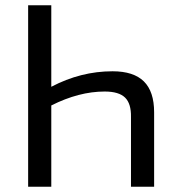

<svg xmlns="http://www.w3.org/2000/svg" viewBox="-20 -710 666 730"><path d="M175 -690V-380Q287 -439 408 -439Q488 -439 527 -400.5Q566 -362 566 -283V0H478V-265Q479 -316 455.5 -339Q432 -362 378 -362Q280 -362 175 -309V0H87V-690Z"/></svg>

Font: Exo 2.0
Style: Regular
Weight: 400
Designer: Natanael Gama
Version: Version 1.001;PS 001.001;hotconv 1.0.70;makeotf.lib2.5.58329